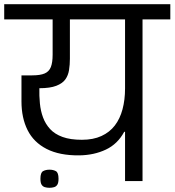

<svg xmlns="http://www.w3.org/2000/svg" viewBox="-56 -860 829 912"><path d="M179 32Q167 32 157 29Q147 26 141.5 17Q136 8 136 -11Q136 -40 148.5 -47Q161 -54 179 -54Q197 -54 209.5 -47Q222 -40 222 -11Q222 8 216.5 17Q211 26 201 29Q191 32 179 32ZM538 0V-234H534Q503 -176 447 -149.5Q391 -123 321 -122Q227 -121 165.5 -152.5Q104 -184 75 -242Q46 -300 46 -378V-502H97Q135 -502 156 -511Q177 -520 185.5 -541.5Q194 -563 194 -600V-768H-36V-840H753V-768H621V0ZM131 -441Q130 -405 133.5 -369Q137 -333 148.5 -302Q160 -271 182 -247Q204 -223 241 -209.5Q278 -196 333 -196Q387 -196 426 -214Q465 -232 489.5 -264Q514 -296 526 -341Q538 -386 538 -440V-768H276V-581Q276 -553 272 -527.5Q268 -502 254.5 -483Q241 -464 211.5 -452.5Q182 -441 131 -441Z"/></svg>

Font: Matangi Medium
Style: Regular
Weight: 500
Designer: Prashant Pant
Foundry: The Graphic Ant
Version: Version 3.002